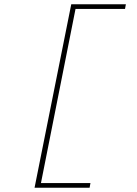

<svg xmlns="http://www.w3.org/2000/svg" viewBox="-20 -728 640 900"><path d="M142 152 314 -708H570L566 -686H334L172 130H404L400 152Z"/></svg>

Font: SourceCodeVF
Style: Italic
Weight: 200
Italic angle: -11°
Monospace: yes
Designer: Paul D. Hunt, Teo Tuominen
Foundry: Adobe
Version: Version 1.026;hotconv 1.1.0;makeotfexe 2.6.0